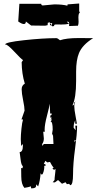

<svg xmlns="http://www.w3.org/2000/svg" viewBox="-20 -958 539 1069"><path d="M364.3 -825.2Q343.8 -821.3 323 -821.5Q302.2 -821.8 291.7 -821.8Q281.2 -821.8 281.2 -815.9Q281.2 -813.5 281.7 -813L270.5 -811.5L269 -815.9Q257.8 -815.9 257.8 -822.8V-829.1L269 -817.9L270.5 -829.1H257.8L258.8 -833.5L246.1 -831.5L245.1 -817.9Q233.4 -814.9 231 -814.9L153.3 -815.9L124 -838.4Q124 -824.2 112.8 -824.2Q101.6 -824.2 81.5 -838.4L87.9 -937H209.5Q209.5 -927.7 218.8 -927.7L282.7 -933.6Q328.1 -933.6 355 -926.3L356.4 -933.6L420.9 -938.5V-897L424.8 -884.3L420.4 -885.3Q416.5 -875 416.5 -861.8L417.5 -836.4Q417.5 -824.7 414.1 -814.9L364.7 -813Q365.2 -814.9 365.2 -826.2Q365.2 -837.4 356 -837.4L352.1 -836.4ZM403.8 -559.1V-506.8Q403.8 -412.6 383.3 -371.1Q392.6 -371.1 392.6 -382.3V-386.2L401.4 -393.6Q393.6 -385.7 393.6 -366.9Q393.6 -348.1 400.6 -312Q407.7 -275.9 408.2 -269H398.9V-288.1Q390.1 -270.5 390.1 -251.5V-246.6L401.4 -232.9L399.4 -258.3H409.2V-254.4Q409.2 -212.9 397.9 -130.1Q386.7 -47.4 386.7 12Q386.7 71.3 371.6 73.2L364.3 65.4L352.5 67.4L344.7 56.6L323.2 65.9L324.7 64.5L303.2 44.4L285.2 57.6L273.4 56.6L283.7 44.4Q283.7 34.2 286.4 13.7Q289.1 -6.8 289.1 -17.6L280.3 -11.7L271.5 -22.5H279.3Q267.1 -38.6 258.3 -56.6L243.7 -53.7L232.4 -62.5L223.6 -44.4H232.4L233.4 -33.7L226.1 -35.2L226.6 -26.9Q226.6 -16.6 222.4 -1.5Q218.3 13.7 213.1 13.7Q208 13.7 206.1 5.9Q203.1 49.8 192.4 79.6L181.2 68.4V75.2Q181.2 83 175.8 86.9Q168.9 90.8 153.3 90.8L152.3 79.6Q138.2 84.5 115.7 87.9Q98.6 67.9 98.4 25.9Q98.1 -16.1 97.7 -22.5L105.5 -21.5L107.4 -33.7Q98.6 -36.1 94.5 -72Q90.3 -107.9 89.4 -111.3Q107.4 -111.3 107.4 -147.5V-156.2L97.7 -145.5L95.7 -183.1Q95.7 -206.1 99.4 -241.7Q103 -277.3 108.4 -293H99.6L116.7 -341.8Q116.7 -361.3 108.6 -400.4Q100.6 -439.5 100.6 -460.9Q100.6 -482.4 118.2 -492.2Q101.1 -547.4 100.6 -611.8L108.4 -623.5Q99.6 -627.4 61.3 -668.7Q22.9 -710 11.2 -710H8.3Q8.3 -722.7 113.3 -734.1Q218.3 -745.6 293.5 -745.6Q300.8 -745.6 314 -733.9Q350.6 -746.1 416 -746.1L498.5 -745.6Q438.5 -708 419.9 -662.6Q403.8 -624 403.8 -559.1ZM228.5 -235.8 229.5 -224.6H220.7L224.1 -187Q224.1 -168.9 214.8 -156.2L215.3 -145.5L224.1 -156.2H277.8L275.4 -202.1L270 -213.4L273.4 -235.8Q273.4 -281.2 261.7 -281.2L270 -293H261.7L269 -302.7H260.7L259.8 -314.9Q268.1 -314.9 268.1 -325.7H259.3L256.8 -380.4Q254.4 -362.3 241.5 -313.2Q228.5 -264.2 228.5 -235.8ZM400.4 -177.2 396 -179.2Q395 -179.2 395 -173.3V-165.5Q395 -166.5 402.3 -178.2Q401.4 -177.2 400.4 -177.2ZM374.5 75.7 369.6 73.2ZM322.3 67.4Q322.3 65.9 323.2 65.9Z"/></svg>

Font: Butcherman Caps
Style: Regular
Weight: 400
Version: Version 001.003